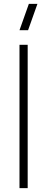

<svg xmlns="http://www.w3.org/2000/svg" viewBox="-20 -965 242 985"><path d="M172 -945H128L80 -810H124ZM122 0V-735H80V0Z"/></svg>

Font: Vela Sans ExtLt
Style: Regular
Weight: 200
Designer: Principal design: Mikhail Sharanda - project Manrope.
Design modification: Ravid Balaliev
Foundry: Mikhail Sharanda
Version: Version 1.001